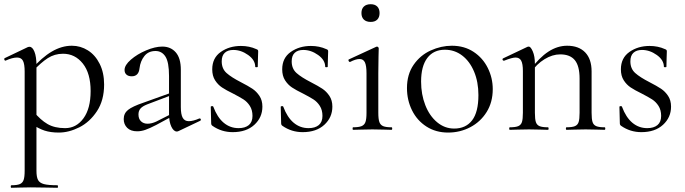

<svg xmlns="http://www.w3.org/2000/svg" viewBox="-22 -616 3249 911"><path d="M32 263Q59 263 72 257.5Q85 252 90 238Q95 224 95 194V-276Q95 -312 87 -327.5Q79 -343 59 -343Q37 -343 6 -329L4 -328Q0 -328 -1.5 -333Q-3 -338 0 -340L111 -393Q113 -394 118 -394Q132 -394 141.5 -370.5Q151 -347 151 -305V194Q151 224 158.5 238Q166 252 186.5 257.5Q207 263 251 263Q253 263 253 269Q253 275 251 275Q217 275 197 274L124 273L69 274Q55 275 32 275Q29 275 29 269Q29 263 32 263ZM125 -30 139 -85Q170 -47 203.5 -27.5Q237 -8 287 -8Q340 -8 374 -54.5Q408 -101 408 -184Q408 -268 371 -314.5Q334 -361 277 -361Q237 -361 204.5 -340Q172 -319 134 -278L126 -286Q177 -344 224 -371.5Q271 -399 319 -399Q360 -399 395 -377Q430 -355 451 -313Q472 -271 472 -215Q472 -140 438 -88.5Q404 -37 354.5 -12Q305 13 257 13Q218 13 189 3.5Q160 -6 125 -30Z M817 8Q802 8 791 -15Q780 -38 780 -76V-255Q780 -321 763 -347.5Q746 -374 716 -374Q682 -374 663 -350Q644 -326 640 -292Q636 -254 603 -254Q587 -254 578 -262Q569 -270 569 -284Q569 -307 599 -333Q629 -359 671.5 -377Q714 -395 748 -395Q788 -395 812 -367.5Q836 -340 836 -285V-108Q836 -73 845 -57Q854 -41 874 -41Q894 -41 924 -54H926Q930 -54 931 -49.5Q932 -45 928 -43L825 6Q821 8 817 8ZM565 -51Q565 -78 585.5 -94.5Q606 -111 659 -129L790 -176L793 -165L677 -121Q654 -112 644.5 -101Q635 -90 635 -73Q635 -52 647 -40.5Q659 -29 678 -29Q697 -29 719 -39L804 -82L806 -70L719 -23Q688 -7 668 0Q648 7 629 7Q598 7 581.5 -9.5Q565 -26 565 -51Z M1121 -226Q1156 -208 1175.5 -195Q1195 -182 1209 -161Q1223 -140 1223 -110Q1223 -59 1185 -24Q1147 11 1082 11Q1029 11 986 -19Q980 -23 980 -31L978 -109Q978 -112 983.5 -112.5Q989 -113 990 -110Q1009 -59 1039.5 -33.5Q1070 -8 1110 -8Q1141 -8 1158.5 -22.5Q1176 -37 1176 -66Q1176 -94 1163.5 -113.5Q1151 -133 1133 -144.5Q1115 -156 1084 -172Q1051 -188 1031.5 -201Q1012 -214 998.5 -235Q985 -256 985 -287Q985 -341 1025.5 -369.5Q1066 -398 1121 -398Q1161 -398 1194 -383Q1200 -381 1201.5 -378.5Q1203 -376 1203 -372Q1203 -352 1202 -341L1201 -299Q1201 -297 1195 -297Q1189 -297 1189 -299Q1189 -331 1155.5 -355Q1122 -379 1085 -379Q1059 -379 1044.5 -365.5Q1030 -352 1030 -325Q1030 -290 1053 -269.5Q1076 -249 1121 -226Z M1453 -226Q1488 -208 1507.5 -195Q1527 -182 1541 -161Q1555 -140 1555 -110Q1555 -59 1517 -24Q1479 11 1414 11Q1361 11 1318 -19Q1312 -23 1312 -31L1310 -109Q1310 -112 1315.5 -112.5Q1321 -113 1322 -110Q1341 -59 1371.5 -33.5Q1402 -8 1442 -8Q1473 -8 1490.5 -22.5Q1508 -37 1508 -66Q1508 -94 1495.5 -113.5Q1483 -133 1465 -144.5Q1447 -156 1416 -172Q1383 -188 1363.5 -201Q1344 -214 1330.5 -235Q1317 -256 1317 -287Q1317 -341 1357.5 -369.5Q1398 -398 1453 -398Q1493 -398 1526 -383Q1532 -381 1533.5 -378.5Q1535 -376 1535 -372Q1535 -352 1534 -341L1533 -299Q1533 -297 1527 -297Q1521 -297 1521 -299Q1521 -331 1487.5 -355Q1454 -379 1417 -379Q1391 -379 1376.5 -365.5Q1362 -352 1362 -325Q1362 -290 1385 -269.5Q1408 -249 1453 -226Z M1653 -12Q1680 -12 1693.5 -17.5Q1707 -23 1712 -37Q1717 -51 1717 -81V-268Q1717 -304 1709.5 -320Q1702 -336 1684 -336Q1666 -336 1639 -322H1638Q1634 -322 1632 -327Q1630 -332 1633 -334L1763 -394L1767 -395Q1769 -395 1772 -392.5Q1775 -390 1775 -387Q1775 -380 1774 -347Q1773 -314 1773 -269V-81Q1773 -51 1778 -37Q1783 -23 1796 -17.5Q1809 -12 1836 -12Q1839 -12 1839 -6Q1839 0 1836 0Q1813 0 1799 -1L1745 -2L1691 -1Q1677 0 1653 0Q1651 0 1651 -6Q1651 -12 1653 -12ZM1693 -554Q1693 -574 1704.5 -585Q1716 -596 1737 -596Q1757 -596 1768 -585Q1779 -574 1779 -554Q1779 -534 1768 -523Q1757 -512 1737 -512Q1716 -512 1704.5 -523Q1693 -534 1693 -554Z M1909 -198Q1909 -263 1940.5 -308.5Q1972 -354 2021.5 -376.5Q2071 -399 2122 -399Q2181 -399 2225 -370Q2269 -341 2292.5 -293.5Q2316 -246 2316 -193Q2316 -131 2287 -84.5Q2258 -38 2209.5 -12.5Q2161 13 2104 13Q2046 13 2001.5 -15.5Q1957 -44 1933 -92.5Q1909 -141 1909 -198ZM2248 -165Q2248 -227 2227.5 -276Q2207 -325 2171 -352.5Q2135 -380 2089 -380Q2035 -380 2005.5 -341Q1976 -302 1976 -229Q1976 -168 1996 -117Q2016 -66 2052 -36Q2088 -6 2133 -6Q2188 -6 2218 -45Q2248 -84 2248 -165Z M2666 -12Q2693 -12 2706 -17.5Q2719 -23 2723.5 -37Q2728 -51 2728 -81V-243Q2728 -303 2705.5 -330.5Q2683 -358 2636 -358Q2599 -358 2561.5 -335Q2524 -312 2497 -272L2493 -284Q2537 -343 2580 -371Q2623 -399 2669 -399Q2724 -399 2754.5 -367.5Q2785 -336 2785 -277V-81Q2785 -51 2789.5 -37Q2794 -23 2807 -17.5Q2820 -12 2847 -12Q2850 -12 2850 -6Q2850 0 2847 0Q2824 0 2811 -1L2757 -2L2702 -1Q2689 0 2666 0Q2663 0 2663 -6Q2663 -12 2666 -12ZM2397 -12Q2424 -12 2437 -17.5Q2450 -23 2454.5 -37Q2459 -51 2459 -81V-279Q2459 -313 2451 -328Q2443 -343 2424 -343Q2408 -343 2370 -328H2368Q2364 -328 2362.5 -332.5Q2361 -337 2365 -339L2481 -394Q2483 -395 2487 -395Q2496 -395 2506 -372Q2516 -349 2516 -313V-81Q2516 -51 2520.5 -37Q2525 -23 2538 -17.5Q2551 -12 2578 -12Q2581 -12 2581 -6Q2581 0 2578 0Q2555 0 2542 -1L2488 -2L2433 -1Q2420 0 2397 0Q2394 0 2394 -6Q2394 -12 2397 -12Z M3060 -226Q3095 -208 3114.5 -195Q3134 -182 3148 -161Q3162 -140 3162 -110Q3162 -59 3124 -24Q3086 11 3021 11Q2968 11 2925 -19Q2919 -23 2919 -31L2917 -109Q2917 -112 2922.5 -112.5Q2928 -113 2929 -110Q2948 -59 2978.5 -33.5Q3009 -8 3049 -8Q3080 -8 3097.5 -22.5Q3115 -37 3115 -66Q3115 -94 3102.5 -113.5Q3090 -133 3072 -144.5Q3054 -156 3023 -172Q2990 -188 2970.5 -201Q2951 -214 2937.5 -235Q2924 -256 2924 -287Q2924 -341 2964.5 -369.5Q3005 -398 3060 -398Q3100 -398 3133 -383Q3139 -381 3140.5 -378.5Q3142 -376 3142 -372Q3142 -352 3141 -341L3140 -299Q3140 -297 3134 -297Q3128 -297 3128 -299Q3128 -331 3094.5 -355Q3061 -379 3024 -379Q2998 -379 2983.5 -365.5Q2969 -352 2969 -325Q2969 -290 2992 -269.5Q3015 -249 3060 -226Z"/></svg>

Font: Cormorant
Style: Regular
Weight: 400
Designer: Christian Thalmann (Catharsis Fonts)
Foundry: Catharsis Fonts
Version: Version 4.000